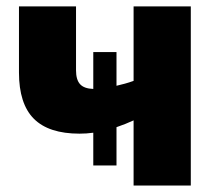

<svg xmlns="http://www.w3.org/2000/svg" viewBox="-20 -573 667 593"><path d="M569.3 -553.2V0H392.6V-201.2Q380.9 -195.8 367.4 -190.4Q354 -185.1 339.8 -180.2V-62H268.1V-163.1Q257.3 -161.6 246.8 -160.9Q236.3 -160.2 225.6 -160.2Q130.4 -160.2 84.5 -206.3Q38.6 -252.4 38.6 -349.1V-553.2H214.8V-356Q214.8 -326.7 227.3 -313Q239.7 -299.3 268.1 -298.3V-412.1H339.8V-308.1Q352.5 -311 366 -314.7Q379.4 -318.4 392.6 -323.2V-553.2Z"/></svg>

Font: Open Sans SemiCondensed ExtraBold
Style: Regular
Weight: 800
Width: 4
Designer: Monotype Design Team
Foundry: Monotype Imaging Inc.
Version: Version 3.000